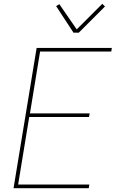

<svg xmlns="http://www.w3.org/2000/svg" viewBox="-20 -986 640 1006"><path d="M51 0 172 -735H566L563 -716H190L137 -392H450L446 -373H133L75 -19H448L445 0ZM365 -815 274 -954 291 -964 382 -832 516 -966 530 -952 393 -815Z"/></svg>

Font: Iosevka Thin Extended Oblique
Style: Regular
Weight: 100
Width: 7
Italic angle: -9°
Monospace: yes
Designer: Belleve Invis
Foundry: Belleve Invis
Version: Version 32.5.0; ttfautohint (v1.8.4)